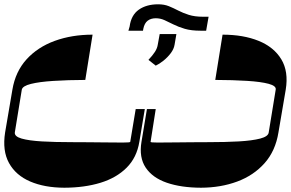

<svg xmlns="http://www.w3.org/2000/svg" viewBox="-379 -780 1360 898"><path d="M627.8 -406.2 661.9 -617.9Q759.2 -617.9 830.8 -588.8Q902.3 -559.7 936.8 -502.5Q971.2 -445.3 957.4 -360.8L923.3 -160.5Q909.4 -74.2 858.5 -16.9Q807.5 40.5 730.5 69.1Q653.4 97.7 561.1 98Q468 97.7 401.1 74.6Q334.2 51.5 302.4 3.9Q270.6 -43.7 282.7 -116.5L308.2 -269.9H349.4L325.3 -116.5Q324.6 -113.3 358 -113.3Q391.3 -113.3 448.5 -114Q479.8 -114.3 517.4 -114.7Q555 -115.1 596.6 -115.1Q675.1 -115.1 737.7 -118.6Q800.4 -122.2 837.9 -131.9Q875.4 -141.7 877.8 -160.5L910.5 -360.8Q913.7 -378.2 877.5 -388Q841.3 -397.7 776.3 -401.8Q711.3 -405.9 627.8 -406.2ZM54 -617.9 19.9 -406.2Q-63.2 -405.9 -129.1 -401.6Q-195 -397.4 -234.2 -387.6Q-273.4 -377.8 -277 -360.8L-309.7 -160.5Q-311.8 -141.7 -277.9 -131.9Q-244 -122.2 -182.9 -118.6Q-121.8 -115.1 -42.6 -115.1Q-1.4 -115.1 35.5 -114.7Q72.4 -114.3 104 -114Q161.2 -113.3 195.5 -113.3Q229.8 -113.3 230.1 -116.5L255.7 -269.9H298.3L272.7 -116.5Q260.7 -43 213.2 4.4Q165.8 51.8 91.1 74.8Q16.3 97.7 -78.1 98Q-170.5 97.7 -237.7 68.9Q-305 40.1 -336.8 -17.4Q-368.6 -74.9 -355.1 -160.5L-321 -360.8Q-306.8 -445.3 -254.8 -502.5Q-202.8 -559.7 -123 -588.8Q-43.3 -617.9 54 -617.9ZM571 -701.7H596.6L585.2 -636.4H558.2Q515.6 -636.4 485.4 -645.2Q455.3 -654.1 432.7 -665.5Q410.2 -676.8 390.6 -685.7Q371.1 -694.6 349.4 -694.6Q326.7 -694.6 311.6 -683.1Q296.5 -671.5 291.2 -644.9L289.8 -636.4H221.6L227.3 -656.2Q234.4 -709.5 270.2 -734.7Q306.1 -759.9 360.8 -759.9Q388.8 -759.9 410.7 -751.1Q432.5 -742.2 454.4 -730.8Q476.2 -719.5 503.9 -710.6Q531.6 -701.7 571 -701.7ZM349.4 -473 315.3 -500Q334.2 -519.9 345.5 -537.3Q356.9 -554.7 359.4 -573.9L367.9 -620.7H446L437.5 -571Q434.3 -550.8 419.7 -531.4Q405.2 -512.1 386 -496.6Q366.8 -481.2 349.4 -473Z"/></svg>

Font: Inter Thin  BETA
Style: Italic
Weight: 100
Italic angle: -9.39999°
Designer: Rasmus Andersson
Foundry: rsms
Version: Version 3.011;git-f93a4a705